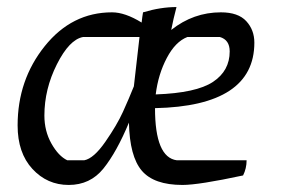

<svg xmlns="http://www.w3.org/2000/svg" viewBox="-20 -515 800 545"><path d="M680 -60Q680 -37 670 -17Q544 10 498 10Q417 10 382.5 -30.5Q348 -71 346 -167Q311 -83 273.5 -36.5Q236 10 175 10Q114 10 72 -35.5Q30 -81 30 -159Q30 -288 107 -384Q184 -480 298 -480Q335 -480 382 -451Q384 -469 386 -480Q436 -495 481 -495Q472 -461 466 -430Q529 -480 607 -480Q656 -480 679 -455Q702 -430 702 -394Q702 -214 420 -208Q420 -68 482 -60ZM106 -187Q106 -143 126 -107.5Q146 -72 171 -60H219Q246 -65 279 -112.5Q312 -160 329 -197.5Q346 -235 360 -270L376 -410H216Q177 -403 141.5 -332.5Q106 -262 106 -187ZM632 -369Q632 -402 604 -410H512Q478 -397 453.5 -350.5Q429 -304 422 -247Q537 -251 584.5 -282.5Q632 -314 632 -369Z"/></svg>

Font: Kotta One
Style: Regular
Weight: 400
Designer: Ania Kruk
Foundry: Ania Kruk
Version: Version 1.001